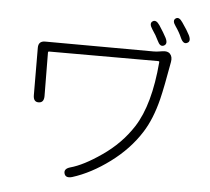

<svg xmlns="http://www.w3.org/2000/svg" viewBox="-59 -914 1117 1021"><g transform="rotate(5 500.0 -403.0)"><path d="M363 41Q328 51 321 26Q314 1 348 -9Q418 -28 513 -94Q612 -162 674 -258Q752 -379 771 -608Q771 -613 766 -613H182Q177 -613 177 -608L179 -375Q179 -339 150 -339Q122 -339 122 -375L121 -628Q121 -664 157 -664L736 -662Q753 -662 769 -665L782 -667Q811 -672 824 -657Q838 -642 833 -614Q809 -477 793 -412Q766 -304 720 -232Q660 -137 561 -63.5Q462 10 363 41ZM788 -698Q768 -688 753 -721Q741 -747 719 -779Q699 -809 717 -821Q735 -833 755 -803Q780 -765 793 -740Q809 -708 788 -698ZM910 -723Q890 -713 875 -746Q862 -776 841 -806Q820 -835 838 -847Q855 -859 875 -829Q903 -789 915 -765Q931 -732 910 -723Z"/></g></svg>

Font: Resource Han Rounded CN Light
Style: Regular
Weight: 300
Designer: Cyano Hao (round all glyphs); Ryoko NISHIZUKA 西塚涼子 (kana, bopomofo & ideographs); Paul D. Hunt (Latin, Greek & Cyrillic)
Foundry: Cyano Hao
Version: 0.990